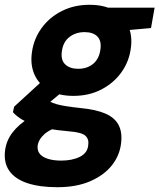

<svg xmlns="http://www.w3.org/2000/svg" viewBox="-52 -549 665 801"><path d="M187 232Q113 232 62 215Q11 198 -13 164Q-37 130 -31 80Q-26 38 0 4Q26 -30 69.5 -56.5Q113 -83 170 -102L210 -25Q159 -12 134 10Q109 32 105 59Q103 80 114.5 93.5Q126 107 149 114Q172 121 203 121Q250 121 281.5 105Q313 89 316 57Q320 32 304.5 17.5Q289 3 237 -1Q188 -5 149.5 -12.5Q111 -20 81.5 -31Q52 -42 32.5 -55Q13 -68 2 -81L7 -104L137 -223L238 -191L78 -58L137 -136Q147 -130 157.5 -124.5Q168 -119 183.5 -114.5Q199 -110 224 -106Q249 -102 286 -98Q349 -92 388 -75Q427 -58 443 -27Q459 4 453 50Q447 100 414.5 141Q382 182 324.5 207Q267 232 187 232ZM254 -149Q193 -149 151.5 -173Q110 -197 92 -237.5Q74 -278 81 -329Q88 -385 120.5 -430.5Q153 -476 205 -502.5Q257 -529 321 -529Q384 -529 424.5 -505Q465 -481 483 -440.5Q501 -400 494 -349Q487 -293 455 -248Q423 -203 371.5 -176Q320 -149 254 -149ZM274 -262Q312 -262 337 -283Q362 -304 367 -343Q372 -379 354 -397Q336 -415 301 -415Q264 -415 237.5 -394.5Q211 -374 206 -334Q201 -298 220.5 -280Q240 -262 274 -262ZM389 -415 385 -517H593L578 -432Z"/></svg>

Font: DM Sans 11pt Black
Style: Italic
Weight: 900
Italic angle: -10°
Version: Version 4.004;gftools[0.9.30]